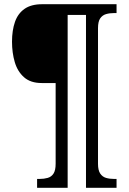

<svg xmlns="http://www.w3.org/2000/svg" viewBox="-20 -780 610 911"><path d="M156 111V69H168Q189 69 206.5 64Q224 59 234 43.5Q244 28 244 -3V-386H178Q125 -386 94 -413.5Q63 -441 50 -485.5Q37 -530 37 -582Q37 -636 51 -676Q65 -716 96.5 -738Q128 -760 180 -760H533V-718H521Q500 -718 483 -713Q466 -708 455.5 -693Q445 -678 445 -646V-3Q445 28 455.5 43.5Q466 59 483 64Q500 69 521 69H533V111H388V-709H301V111Z"/></svg>

Font: Noto Serif SemiCondensed
Style: Regular
Weight: 400
Width: 4
Designer: Monotype Design Team
Foundry: Monotype Imaging Inc.
Version: Version 2.013